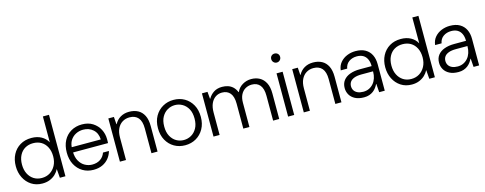

<svg xmlns="http://www.w3.org/2000/svg" viewBox="-28 -1415 5378 2128"><g transform="rotate(-15 2661.0 -351.0)"><path d="M269 12Q197 12 143.5 -23Q90 -58 60.5 -117Q31 -176 31 -249Q31 -324 61.5 -382.5Q92 -441 147.5 -474.5Q203 -508 278 -508Q343 -508 391 -481.5Q439 -455 464 -408V-705H534V0H470L462 -99H459Q445 -69 418.5 -44Q392 -19 354.5 -3.5Q317 12 269 12ZM278 -49Q331 -49 371.5 -74Q412 -99 436 -144Q460 -189 460 -249Q460 -310 437 -355Q414 -400 374 -423.5Q334 -447 281 -447Q229 -447 188.5 -423.5Q148 -400 125 -355Q102 -310 102 -249Q102 -189 124.5 -144Q147 -99 186.5 -74Q226 -49 278 -49Z M856 12Q786 12 732 -20.5Q678 -53 647 -111.5Q616 -170 616 -249Q616 -328 646.5 -386Q677 -444 732 -476Q787 -508 858 -508Q930 -508 981 -475.5Q1032 -443 1059 -391Q1086 -339 1086 -279Q1086 -269 1086 -258Q1086 -247 1085 -233H670V-293H1018Q1015 -366 969 -407Q923 -448 855 -448Q810 -448 771 -428Q732 -408 708 -369.5Q684 -331 684 -274V-247Q684 -180 709 -135.5Q734 -91 773.5 -69.5Q813 -48 856 -48Q912 -48 950 -74Q988 -100 1004 -146H1072Q1060 -101 1031 -65Q1002 -29 958 -8.5Q914 12 856 12Z M1159 0V-496H1223L1229 -411H1232Q1257 -458 1300 -483Q1343 -508 1399 -508Q1457 -508 1500 -485Q1543 -462 1567 -414.5Q1591 -367 1591 -293V0H1521V-285Q1521 -367 1486.5 -407Q1452 -447 1387 -447Q1342 -447 1306 -425Q1270 -403 1249.5 -361Q1229 -319 1229 -257V0Z M1907 12Q1838 12 1782.5 -20Q1727 -52 1694.5 -110.5Q1662 -169 1662 -248Q1662 -328 1695 -386Q1728 -444 1784 -476Q1840 -508 1908 -508Q1979 -508 2034 -476Q2089 -444 2121.5 -386Q2154 -328 2154 -247Q2154 -169 2121 -110.5Q2088 -52 2032.5 -20Q1977 12 1907 12ZM1907 -48Q1953 -48 1992.5 -70.5Q2032 -93 2057 -137.5Q2082 -182 2082 -248Q2082 -315 2057.5 -359Q2033 -403 1993.5 -425.5Q1954 -448 1909 -448Q1863 -448 1823.5 -425.5Q1784 -403 1759 -359Q1734 -315 1734 -248Q1734 -182 1758.5 -137.5Q1783 -93 1822 -70.5Q1861 -48 1907 -48Z M2233 0V-496H2297L2304 -415H2307Q2330 -456 2369.5 -482Q2409 -508 2466 -508Q2500 -508 2531 -498.5Q2562 -489 2587 -466.5Q2612 -444 2629 -404H2632Q2653 -453 2699.5 -480.5Q2746 -508 2800 -508Q2854 -508 2896 -485Q2938 -462 2962.5 -414.5Q2987 -367 2987 -293V0H2917V-285Q2917 -367 2884 -407Q2851 -447 2791 -447Q2750 -447 2716.5 -427.5Q2683 -408 2664 -370.5Q2645 -333 2645 -278V0H2575V-285Q2575 -367 2542 -407Q2509 -447 2449 -447Q2407 -447 2374 -425Q2341 -403 2322 -361Q2303 -319 2303 -257V0Z M3089 0V-496H3159V0ZM3124 -611Q3103 -611 3088 -626Q3073 -641 3073 -663Q3073 -686 3087.5 -700Q3102 -714 3124 -714Q3145 -714 3160 -700Q3175 -686 3175 -663Q3175 -641 3160 -626Q3145 -611 3124 -611Z M3269 0V-496H3333L3339 -411H3342Q3367 -458 3410 -483Q3453 -508 3509 -508Q3567 -508 3610 -485Q3653 -462 3677 -414.5Q3701 -367 3701 -293V0H3631V-285Q3631 -367 3596.5 -407Q3562 -447 3497 -447Q3452 -447 3416 -425Q3380 -403 3359.5 -361Q3339 -319 3339 -257V0Z M3960 12Q3898 12 3857 -9.5Q3816 -31 3796 -66Q3776 -101 3776 -142Q3776 -194 3803 -229.5Q3830 -265 3879 -283Q3928 -301 3992 -301H4128Q4128 -348 4112.5 -381Q4097 -414 4068 -431Q4039 -448 3996 -448Q3944 -448 3906 -421.5Q3868 -395 3859 -344H3785Q3791 -398 3822.5 -434.5Q3854 -471 3900 -489.5Q3946 -508 3996 -508Q4065 -508 4109.5 -482Q4154 -456 4176 -410.5Q4198 -365 4198 -305V0H4134L4127 -96H4124Q4114 -75 4099 -55Q4084 -35 4064.5 -20.5Q4045 -6 4019 3Q3993 12 3960 12ZM3967 -50Q4003 -50 4032.5 -64Q4062 -78 4083.5 -103Q4105 -128 4116.5 -162.5Q4128 -197 4128 -237V-241H3997Q3943 -241 3910.5 -228Q3878 -215 3863.5 -193.5Q3849 -172 3849 -144Q3849 -116 3862.5 -95Q3876 -74 3902.5 -62Q3929 -50 3967 -50Z M4508 12Q4436 12 4382.5 -23Q4329 -58 4299.5 -117Q4270 -176 4270 -249Q4270 -324 4300.5 -382.5Q4331 -441 4386.5 -474.5Q4442 -508 4517 -508Q4582 -508 4630 -481.5Q4678 -455 4703 -408V-705H4773V0H4709L4701 -99H4698Q4684 -69 4657.5 -44Q4631 -19 4593.5 -3.5Q4556 12 4508 12ZM4517 -49Q4570 -49 4610.5 -74Q4651 -99 4675 -144Q4699 -189 4699 -249Q4699 -310 4676 -355Q4653 -400 4613 -423.5Q4573 -447 4520 -447Q4468 -447 4427.5 -423.5Q4387 -400 4364 -355Q4341 -310 4341 -249Q4341 -189 4363.5 -144Q4386 -99 4425.5 -74Q4465 -49 4517 -49Z M5043 12Q4981 12 4940 -9.5Q4899 -31 4879 -66Q4859 -101 4859 -142Q4859 -194 4886 -229.5Q4913 -265 4962 -283Q5011 -301 5075 -301H5211Q5211 -348 5195.5 -381Q5180 -414 5151 -431Q5122 -448 5079 -448Q5027 -448 4989 -421.5Q4951 -395 4942 -344H4868Q4874 -398 4905.5 -434.5Q4937 -471 4983 -489.5Q5029 -508 5079 -508Q5148 -508 5192.5 -482Q5237 -456 5259 -410.5Q5281 -365 5281 -305V0H5217L5210 -96H5207Q5197 -75 5182 -55Q5167 -35 5147.5 -20.5Q5128 -6 5102 3Q5076 12 5043 12ZM5050 -50Q5086 -50 5115.5 -64Q5145 -78 5166.5 -103Q5188 -128 5199.5 -162.5Q5211 -197 5211 -237V-241H5080Q5026 -241 4993.5 -228Q4961 -215 4946.5 -193.5Q4932 -172 4932 -144Q4932 -116 4945.5 -95Q4959 -74 4985.5 -62Q5012 -50 5050 -50Z"/></g></svg>

Font: DM Sans 36pt Light
Style: Regular
Weight: 300
Designer: Colophon Foundry, Jonny Pinhorn
Foundry: Colophon Foundry
Version: Version 4.004;gftools[0.9.30]